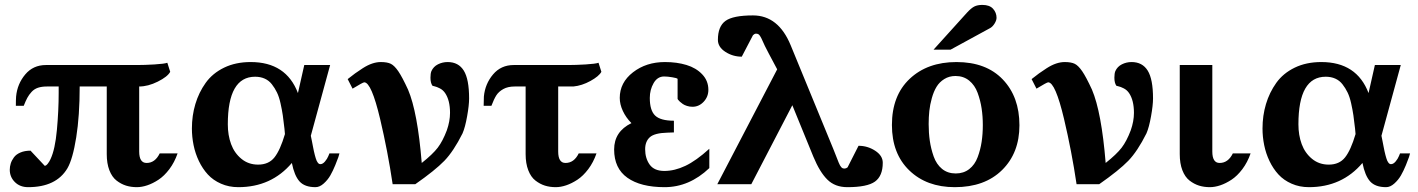

<svg xmlns="http://www.w3.org/2000/svg" viewBox="-20 -754 5806 786"><path d="M707 -126Q694.3 -89.4 673.3 -61.5Q652.3 -33.7 628.9 -18.3Q605.5 -2.9 583 4.6Q560.5 12.2 540 12.2Q516.6 12.2 496.1 5.9Q475.6 -0.5 457 -14.9Q438.5 -29.3 427.7 -57.1Q417 -85 417 -123V-399.9H306.2Q306.2 -280.3 292 -191.4Q277.8 -102.5 255.9 -64.9Q210 12.2 95.2 12.2Q62 12.2 41 -8.5Q20 -29.3 20 -59.1Q20 -71.8 23.9 -84.5Q27.8 -97.2 36.9 -109.6Q45.9 -122.1 63.5 -129.6Q81.1 -137.2 105 -137.2L163.1 -75.2Q168.9 -75.2 176 -84.5Q183.1 -93.8 187 -103Q205.6 -142.6 212.9 -221.9Q220.2 -301.3 220.2 -374V-399.9H171.9Q150.9 -399.9 135.5 -394.8Q120.1 -389.6 109.4 -377.9Q98.6 -366.2 91.8 -353.5Q85 -340.8 77.1 -320.8H44.9Q44.9 -345.7 45.9 -358.9Q50.8 -410.6 83.3 -449.2Q115.7 -487.8 168 -487.8H542Q571.3 -487.8 612.3 -490.2Q653.3 -492.7 665 -497.1L676.8 -460Q666 -439.9 626 -419.9Q585.9 -399.9 549.8 -399.9V-133.8Q549.8 -86.9 580.1 -86.9Q614.7 -86.9 633.8 -126Z M1328.6 -126H1369.6Q1368.2 -120.1 1365.2 -110.8Q1362.3 -101.6 1352.5 -77.9Q1342.8 -54.2 1332.3 -35.9Q1321.8 -17.6 1305.2 -2.7Q1288.6 12.2 1271.5 12.2Q1227.5 12.2 1206.3 -11.2Q1185.1 -34.7 1174.8 -86.9Q1090.8 12.2 955.6 12.2Q917 12.2 884.8 -2Q852.5 -16.1 830.8 -39.8Q809.1 -63.5 794.2 -94.7Q779.3 -126 772.5 -159.7Q765.6 -193.4 765.6 -228Q765.6 -280.8 779.8 -328.1Q793.9 -375.5 822 -414.8Q850.1 -454.1 897.5 -477.1Q944.8 -500 1006.3 -500Q1151.4 -500 1199.7 -373L1225.6 -487.8H1331.5L1252.4 -198.2Q1254.4 -188.5 1257.1 -175.3Q1259.8 -162.1 1261.2 -154.1Q1262.7 -146 1264.9 -135.7Q1267.1 -125.5 1268.8 -119.4Q1270.5 -113.3 1272.5 -106.4Q1274.4 -99.6 1276.4 -95.7Q1278.3 -91.8 1280.8 -88.4Q1283.2 -85 1285.9 -83.5Q1288.6 -82 1291.5 -82Q1301.3 -82 1310.5 -93Q1319.8 -104 1324.2 -115.2ZM1146.5 -205.1 1144.5 -227.1Q1141.1 -258.8 1137.7 -281.7Q1134.3 -304.7 1128.4 -331.1Q1122.6 -357.4 1113.8 -375.5Q1105 -393.6 1093 -408.9Q1081.1 -424.3 1063.7 -432.1Q1046.4 -439.9 1024.4 -439.9Q912.6 -439.9 912.6 -245.1Q912.6 -200.7 926 -164.1Q939.5 -127.4 968.3 -103.8Q997.1 -80.1 1036.6 -80.1Q1080.1 -80.1 1103.5 -109.6Q1127 -139.2 1146.5 -205.1Z M1650.4 -387.2Q1689.5 -295.4 1706.5 -86.9Q1751.5 -122.6 1772 -149.4Q1792.5 -176.3 1809.1 -220.2Q1822.3 -257.8 1822.3 -292Q1822.3 -343.3 1802.2 -373Q1793.5 -385.7 1780.5 -392.3Q1767.6 -398.9 1759 -400.6Q1750.5 -402.3 1750.5 -402.8Q1742.2 -414.1 1742.2 -436Q1742.2 -453.1 1746.1 -462.9Q1754.4 -481.4 1772.9 -490.7Q1791.5 -500 1812.5 -500Q1856.9 -500 1878.7 -464.8Q1900.4 -429.7 1900.4 -351.1Q1900.4 -323.2 1892.3 -278.1Q1884.3 -232.9 1873.5 -208Q1836.9 -134.8 1799.1 -95.7Q1761.2 -56.6 1680.2 0H1587.4Q1567.4 -134.8 1536.1 -267.1Q1500.5 -417 1471.2 -417Q1465.8 -417 1423.3 -391.1L1403.3 -430.2Q1423.3 -445.8 1433.8 -453.6Q1444.3 -461.4 1464.8 -474.6Q1485.4 -487.8 1503.7 -493.9Q1522 -500 1539.1 -500Q1565.4 -500 1580.1 -492.7Q1594.7 -485.4 1610.6 -462.2Q1626.5 -439 1650.4 -387.2Z M2421.9 -126Q2409.2 -89.4 2388.2 -61.5Q2367.2 -33.7 2343.8 -18.3Q2320.3 -2.9 2297.9 4.6Q2275.4 12.2 2254.9 12.2Q2231.4 12.2 2210.9 5.9Q2190.4 -0.5 2171.9 -14.9Q2153.3 -29.3 2142.6 -57.1Q2131.8 -85 2131.8 -123V-399.9H2086.9Q2059.1 -399.9 2040.3 -389.4Q2021.5 -378.9 2011.7 -363.5Q2002 -348.1 1991.7 -320.8H1960Q1960 -345.7 1960.9 -358.9Q1965.8 -410.6 1998.3 -449.2Q2030.8 -487.8 2083 -487.8H2307.1Q2336.4 -487.8 2377.4 -490.2Q2418.5 -492.7 2430.2 -497.1L2441.9 -460Q2432.1 -441.9 2397.2 -422.6Q2362.3 -403.3 2327.1 -399.9H2265.1V-133.8Q2265.1 -86.9 2294.9 -86.9Q2330.1 -86.9 2349.1 -126Z M2883.8 -65.9Q2801.8 12.2 2700.7 12.2Q2602.5 12.2 2548.3 -26.4Q2494.1 -64.9 2494.1 -142.1Q2494.1 -215.3 2564.9 -250Q2542.5 -272.5 2529.8 -299.8Q2517.1 -327.1 2517.1 -353Q2517.1 -416 2571.3 -458Q2625.5 -500 2702.1 -500Q2751 -500 2790.3 -488Q2829.6 -476.1 2854.7 -449.7Q2879.9 -423.3 2879.9 -386.2Q2879.9 -357.9 2860.6 -337.4Q2841.3 -316.9 2814.9 -316.9Q2803.2 -316.9 2792.5 -320.3Q2781.7 -323.7 2775.1 -328.4Q2768.6 -333 2763.4 -337.6Q2758.3 -342.3 2755.9 -345.7L2753.9 -349.1V-431.2Q2751 -434.6 2731.9 -437.7Q2712.9 -440.9 2698.7 -440.9Q2671.4 -440.9 2655.8 -413.8Q2640.1 -386.7 2640.1 -353Q2640.1 -301.8 2662.1 -280.8Q2684.1 -259.8 2738.8 -259.8V-211.9L2711.9 -210.9Q2659.2 -209.5 2640.1 -192.1Q2621.1 -174.8 2621.1 -143.1Q2621.1 -106 2639.6 -80.1Q2658.2 -54.2 2699.7 -54.2Q2741.7 -54.2 2785.6 -75Q2829.6 -95.7 2883.8 -145Z M3593.8 -87.9Q3593.8 -33.7 3562 -10.7Q3530.3 12.2 3448.7 12.2Q3398.4 12.2 3367.2 -18.6Q3335.9 -49.3 3309.6 -112.8L3223.6 -323.2L3055.7 0H2916.5L3161.6 -470.2L3127 -535.2Q3118.7 -550.3 3111.3 -565.7Q3104 -581.1 3100.6 -589.1Q3097.2 -597.2 3093 -604.2Q3088.9 -611.3 3085 -613.8Q3081.1 -616.2 3074.7 -616.2Q3068.8 -616.2 3062.5 -609.9L3016.6 -522Q2980 -522 2949.5 -541.7Q2918.9 -561.5 2918.9 -590.8Q2918.9 -646 2950 -668.5Q2981 -690.9 3062.5 -690.9Q3166.5 -690.9 3216.8 -568.8L3390.6 -146Q3395 -134.8 3399.9 -122.6Q3404.8 -110.4 3407.5 -103.3Q3410.2 -96.2 3413.3 -88.6Q3416.5 -81.1 3418.7 -77.1Q3420.9 -73.2 3423.8 -69.8Q3426.8 -66.4 3429.9 -65.2Q3433.1 -64 3437.5 -64Q3443.4 -64 3449.7 -68.8L3494.6 -157.2Q3531.7 -157.2 3562.7 -137Q3593.8 -116.7 3593.8 -87.9Z M4153.3 -241.2Q4153.3 -127.9 4082.3 -57.9Q4011.2 12.2 3888.7 12.2Q3773.4 12.2 3702.4 -56.4Q3631.3 -125 3631.3 -242.2Q3631.3 -362.8 3704.1 -431.4Q3776.9 -500 3895.5 -500Q4017.1 -500 4085.2 -428.7Q4153.3 -357.4 4153.3 -241.2ZM4003.4 -242.2Q4003.4 -277.8 3998.5 -310.1Q3993.7 -342.3 3982.2 -373.8Q3970.7 -405.3 3947.5 -424.1Q3924.3 -442.9 3891.6 -442.9Q3865.7 -442.9 3845.7 -430.4Q3825.7 -418 3814 -398.7Q3802.2 -379.4 3794.7 -352.3Q3787.1 -325.2 3784.4 -299.8Q3781.7 -274.4 3781.7 -246.1Q3781.7 -209.5 3786.4 -177.5Q3791 -145.5 3802.2 -113.5Q3813.5 -81.5 3836.4 -62.7Q3859.4 -43.9 3892.6 -43.9Q3924.8 -43.9 3947.8 -61.8Q3970.7 -79.6 3982.2 -110.4Q3993.7 -141.1 3998.5 -173.1Q4003.4 -205.1 4003.4 -242.2ZM4059.6 -681.2Q4059.6 -670.9 4051.8 -658Q4043.9 -645 4033.7 -639.2L3871.6 -550.8H3801.8L3938.5 -702.1Q3955.6 -720.7 3968.5 -727.3Q3981.4 -733.9 4001.5 -733.9Q4031.2 -733.9 4045.4 -718Q4059.6 -702.1 4059.6 -681.2Z M4450.2 -387.2Q4489.3 -295.4 4506.3 -86.9Q4551.3 -122.6 4571.8 -149.4Q4592.3 -176.3 4608.9 -220.2Q4622.1 -257.8 4622.1 -292Q4622.1 -343.3 4602.1 -373Q4593.3 -385.7 4580.3 -392.3Q4567.4 -398.9 4558.8 -400.6Q4550.3 -402.3 4550.3 -402.8Q4542 -414.1 4542 -436Q4542 -453.1 4545.9 -462.9Q4554.2 -481.4 4572.8 -490.7Q4591.3 -500 4612.3 -500Q4656.7 -500 4678.5 -464.8Q4700.2 -429.7 4700.2 -351.1Q4700.2 -323.2 4692.1 -278.1Q4684.1 -232.9 4673.3 -208Q4636.7 -134.8 4598.9 -95.7Q4561 -56.6 4480 0H4387.2Q4367.2 -134.8 4335.9 -267.1Q4300.3 -417 4271 -417Q4265.6 -417 4223.1 -391.1L4203.1 -430.2Q4223.1 -445.8 4233.6 -453.6Q4244.1 -461.4 4264.6 -474.6Q4285.2 -487.8 4303.5 -493.9Q4321.8 -500 4338.9 -500Q4365.2 -500 4379.9 -492.7Q4394.5 -485.4 4410.4 -462.2Q4426.3 -439 4450.2 -387.2Z M5099.6 -126Q5086.9 -89.4 5065.9 -61.5Q5044.9 -33.7 5021.5 -18.3Q4998 -2.9 4975.6 4.6Q4953.1 12.2 4932.6 12.2Q4909.2 12.2 4888.7 5.9Q4868.2 -0.5 4849.6 -14.9Q4831.1 -29.3 4820.3 -57.1Q4809.6 -85 4809.6 -123V-487.8H4942.9V-133.8Q4942.9 -86.9 4972.7 -86.9Q5007.8 -86.9 5026.9 -126Z M5711.4 -126H5752.4Q5751 -120.1 5748 -110.8Q5745.1 -101.6 5735.4 -77.9Q5725.6 -54.2 5715.1 -35.9Q5704.6 -17.6 5688 -2.7Q5671.4 12.2 5654.3 12.2Q5610.4 12.2 5589.1 -11.2Q5567.9 -34.7 5557.6 -86.9Q5473.6 12.2 5338.4 12.2Q5299.8 12.2 5267.6 -2Q5235.4 -16.1 5213.6 -39.8Q5191.9 -63.5 5177 -94.7Q5162.1 -126 5155.3 -159.7Q5148.4 -193.4 5148.4 -228Q5148.4 -280.8 5162.6 -328.1Q5176.8 -375.5 5204.8 -414.8Q5232.9 -454.1 5280.3 -477.1Q5327.6 -500 5389.2 -500Q5534.2 -500 5582.5 -373L5608.4 -487.8H5714.4L5635.3 -198.2Q5637.2 -188.5 5639.9 -175.3Q5642.6 -162.1 5644 -154.1Q5645.5 -146 5647.7 -135.7Q5649.9 -125.5 5651.6 -119.4Q5653.3 -113.3 5655.3 -106.4Q5657.2 -99.6 5659.2 -95.7Q5661.1 -91.8 5663.6 -88.4Q5666 -85 5668.7 -83.5Q5671.4 -82 5674.3 -82Q5684.1 -82 5693.4 -93Q5702.6 -104 5707 -115.2ZM5529.3 -205.1 5527.3 -227.1Q5523.9 -258.8 5520.5 -281.7Q5517.1 -304.7 5511.2 -331.1Q5505.4 -357.4 5496.6 -375.5Q5487.8 -393.6 5475.8 -408.9Q5463.9 -424.3 5446.5 -432.1Q5429.2 -439.9 5407.2 -439.9Q5295.4 -439.9 5295.4 -245.1Q5295.4 -200.7 5308.8 -164.1Q5322.3 -127.4 5351.1 -103.8Q5379.9 -80.1 5419.4 -80.1Q5462.9 -80.1 5486.3 -109.6Q5509.8 -139.2 5529.3 -205.1Z"/></svg>

Font: Veleka
Style: Bold
Weight: 700
Designer: Stefan Peev, Context Ltd, 2016; SIL International, 1997-2014.
Foundry: Stefan Peev, Context Ltd, 2016
Version: Version 1.000